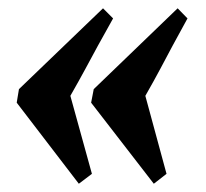

<svg xmlns="http://www.w3.org/2000/svg" viewBox="-20 -443 498 465"><path d="M352.5 2 200.7 -194.3Q202.6 -204.1 203.9 -210.9Q205.1 -217.8 207 -227.1L410.2 -422.9L434.1 -398.4Q413.6 -361.3 398.4 -333Q383.3 -304.7 368.4 -276.6Q353.5 -248.5 332 -210.9L383.3 -22ZM170.9 2 20.5 -194.3Q22 -204.1 23.2 -210.9Q24.4 -217.8 25.9 -227.1L229.5 -422.9L253.9 -398.4Q232.9 -361.3 217.5 -333Q202.1 -304.7 187 -276.6Q171.9 -248.5 150.4 -210.9L202.6 -22Z"/></svg>

Font: Dai Banna SIL
Style: Bold Italic
Weight: 700
Italic angle: -11°
Designer: Victor Gaultney
Foundry: SIL International
Version: Version 4.000